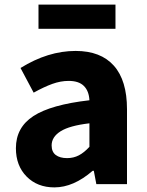

<svg xmlns="http://www.w3.org/2000/svg" viewBox="-20 -799 638 833"><path d="M49 -156Q49 -246 125 -295.5Q201 -345 368 -364Q366 -404 344 -426Q322 -448 278 -448Q243 -448 207 -435Q171 -422 126 -397L69 -504Q188 -578 308 -578Q417 -578 474 -514Q531 -450 531 -325V0H398L387 -58H382Q299 14 216 14Q142 14 95.5 -33Q49 -80 49 -156ZM368 -162V-264Q282 -254 243 -229.5Q204 -205 204 -168Q204 -140 222 -126.5Q240 -113 271 -113Q299 -113 322 -125Q345 -137 368 -162ZM147 -779H481V-674H147Z"/></svg>

Font: Merged Yaku Han JP ExtraBold
Style: Regular
Weight: 800
Designer: Ryoko NISHIZUKA 西塚涼子 (kana, bopomofo & ideographs); Paul D. Hunt (Latin, Greek & Cyrillic); Sandoll Communications 산돌커뮤니
Foundry: Adobe
Version: Version 2.004